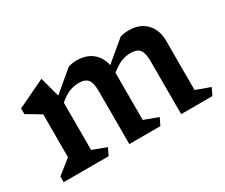

<svg xmlns="http://www.w3.org/2000/svg" viewBox="-96 -803 1234 1055"><g transform="rotate(-30 521.0 -275.5)"><path d="M997 0H799V-336Q799 -388 782.5 -409Q766 -430 725 -430Q696 -430 667 -419Q638 -408 600 -377V-78L689 -45L667 0H470V-336Q470 -388 453.5 -409Q437 -430 396 -430Q367 -430 338 -419Q309 -408 272 -377V-77L360 -44L338 1H53V-35L142 -106V-378L53 -431V-467L231 -552L265 -426L395 -535Q418 -543 450 -543Q508 -543 546.5 -512.5Q585 -482 596 -428L724 -535Q747 -543 779 -543Q848 -543 888.5 -501.5Q929 -460 929 -389V-78L1019 -45Z"/></g></svg>

Font: Inknut Antiqua Medium
Style: Regular
Weight: 500
Designer: Claus Eggers Sørensen
Foundry: Claus Eggers Sørensen
Version: Version 1.003; ttfautohint (v1.8.2) -l 8 -r 50 -G 200 -x 14 